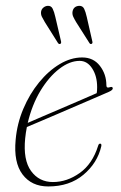

<svg xmlns="http://www.w3.org/2000/svg" viewBox="-20 -648 424 675"><path d="M336 -133.5Q322.5 -75 273.5 -33.8Q224.5 7.5 149.5 7.5Q91 7.5 59.2 -34.8Q27.5 -77 35 -156.5Q40 -213.5 62 -265.5Q84 -317.5 117.2 -358.2Q150.5 -399 189.8 -422.5Q229 -446 269 -446Q308.5 -446 331.2 -416.5Q354 -387 354 -348Q354 -337 366.5 -341.5Q376 -344.5 376.5 -337.5Q377 -331.5 362.5 -325Q351 -320 323.8 -308.2Q296.5 -296.5 261 -281.2Q225.5 -266 189 -250.2Q152.5 -234.5 121.8 -221.5Q91 -208.5 74.5 -201.5Q70.5 -181.5 68.5 -161.5Q61 -85.5 89.2 -46.8Q117.5 -8 166 -8Q215.5 -8 260.2 -39.8Q305 -71.5 325 -135.5Q327 -143 332 -143Q338 -143 336 -133.5ZM260 -434Q225 -434 188.5 -406Q152 -378 122.2 -328.8Q92.5 -279.5 77.5 -216Q97 -224.5 129.5 -238.5Q162 -252.5 198.5 -268Q235 -283.5 267.8 -297.8Q300.5 -312 320 -320.5Q321.5 -327.5 321.5 -341.5Q321.5 -380.5 304.2 -407.2Q287 -434 260 -434ZM174.5 -588.5 194.5 -503Q196 -496.5 192.5 -494Q188 -491.5 184 -496.5L137.5 -570.5Q131.5 -580.5 127.2 -589.2Q123 -598 124.5 -607.5Q126 -616 132.8 -621.5Q139.5 -627 148 -627.5Q160 -628 165.2 -617.2Q170.5 -606.5 174.5 -588.5ZM285 -588.5 304.5 -503Q306.5 -496.5 302.5 -494Q298 -491.5 294.5 -496.5L247.5 -570.5Q241.5 -580.5 237.5 -589.2Q233.5 -598 235 -607.5Q238.5 -626 258 -627.5Q270.5 -628 275.8 -617.2Q281 -606.5 285 -588.5Z"/></svg>

Font: Fraunces 72pt Thin
Style: Italic
Weight: 100
Italic angle: -16°
Version: Version 1.000;[b76b70a41]